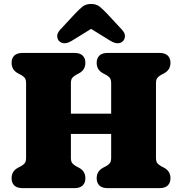

<svg xmlns="http://www.w3.org/2000/svg" viewBox="-20 -974 942 994"><path d="M347 -157Q347 -137.5 354.5 -128.8Q362 -120 373 -114L389 -105.5Q422 -88 422 -51Q422 -27.5 408 -13.8Q394 0 364.5 0H97.5Q68 0 54 -13.8Q40 -27.5 40 -51Q40 -88 73 -105.5L89 -114Q100.5 -120 107.8 -128.8Q115 -137.5 115 -157V-543Q115 -562.5 107.8 -571.2Q100.5 -580 89 -586L73 -594.5Q40 -612 40 -649Q40 -672.5 54 -686.2Q68 -700 97.5 -700H364.5Q394 -700 408 -686.2Q422 -672.5 422 -649Q422 -612 389 -594.5L373 -586Q362 -580 354.5 -571.2Q347 -562.5 347 -543V-385.5H555.5V-543Q555.5 -562.5 548.2 -571.2Q541 -580 529.5 -586L513.5 -594.5Q480.5 -612 480.5 -649Q480.5 -672.5 494.5 -686.2Q508.5 -700 538 -700H805Q834.5 -700 848.5 -686.2Q862.5 -672.5 862.5 -649Q862.5 -612 829.5 -594.5L813.5 -586Q802.5 -580 795 -571.2Q787.5 -562.5 787.5 -543V-157Q787.5 -137.5 795 -128.8Q802.5 -120 813.5 -114L829.5 -105.5Q862.5 -88 862.5 -51Q862.5 -27.5 848.5 -13.8Q834.5 0 805 0H538Q508.5 0 494.5 -13.8Q480.5 -27.5 480.5 -51Q480.5 -88 513.5 -105.5L529.5 -114Q541 -120 548.2 -128.8Q555.5 -137.5 555.5 -157V-280.5H347ZM616 -760.5Q591.5 -738 549.5 -764L451.5 -824.5L353.5 -764Q311.5 -738 287 -760.5Q277.5 -769 276.2 -785.5Q275 -802 291.5 -820L367.5 -902Q389 -925 406.5 -939.2Q424 -953.5 451.5 -953.5Q479 -953.5 496.5 -939.2Q514 -925 535.5 -902L611.5 -820Q628 -802 626.8 -785.5Q625.5 -769 616 -760.5Z"/></svg>

Font: Fraunces 9pt SuperSoft Black
Style: Regular
Weight: 900
Version: Version 1.000;[b76b70a41]